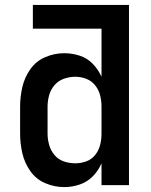

<svg xmlns="http://www.w3.org/2000/svg" viewBox="-20 -755 616 783"><path d="M242 8Q274 8 305 -2.5Q336 -13 358.5 -36Q381 -59 394 -89V0H506V-735H114V-638H394V-442Q381 -471 358.5 -494.5Q336 -518 305 -528Q274 -538 242 -538Q202 -538 164.5 -522Q127 -506 103.5 -472.5Q80 -439 71 -399.5Q62 -360 62 -320V-210Q62 -170 71 -130.5Q80 -91 103.5 -57.5Q127 -24 164.5 -8Q202 8 242 8ZM287 -89Q264 -89 241 -96.5Q218 -104 202.5 -122.5Q187 -141 180.5 -164Q174 -187 174 -210V-320Q174 -344 180.5 -367Q187 -390 202.5 -408Q218 -426 241 -434Q264 -442 287 -442Q310 -442 332 -433.5Q354 -425 368.5 -406.5Q383 -388 388.5 -365.5Q394 -343 394 -320V-210Q394 -187 388.5 -164.5Q383 -142 368.5 -123.5Q354 -105 332 -97Q310 -89 287 -89Z"/></svg>

Font: Iosevka Sparkle Semibold
Style: Regular
Weight: 600
Designer: Belleve Invis
Foundry: Belleve Invis
Version: Version 4.5.0; ttfautohint (v1.8.3)